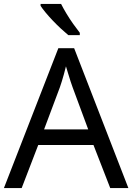

<svg xmlns="http://www.w3.org/2000/svg" viewBox="-20 -964 679 984"><path d="M545 0 459 -221H176L91 0H0L279 -717H360L638 0ZM352 -517Q349 -525 342 -546Q335 -567 328.5 -589.5Q322 -612 318 -624Q313 -604 307.5 -583.5Q302 -563 296.5 -546Q291 -529 287 -517L206 -301H432ZM293 -944Q304 -922 320.5 -894.5Q337 -867 355.5 -841Q374 -815 389 -796V-784H330Q313 -798 292 -817.5Q271 -837 250.5 -858.5Q230 -880 213.5 -900Q197 -920 188 -934V-944Z"/></svg>

Font: Noto Sans Sundanese
Style: Regular
Weight: 400
Designer: Monotype Design Team (Regular), Sérgio L. Martins (other weights)
Foundry: Monotype Imaging Inc.
Version: Version 2.003